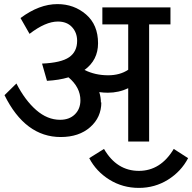

<svg xmlns="http://www.w3.org/2000/svg" viewBox="-20 -690 937 936"><path d="M472 -190 474 -191Q474 -118 419.5 -70Q365 -22 276 -22Q103 -22 2 -226L60 -283Q102 -201 156.5 -153.5Q211 -106 273 -106Q318 -106 345 -132.5Q372 -159 372 -201Q372 -264 314 -313Q267 -299 209 -296L185 -380Q278 -384 317 -411Q356 -438 356 -491Q356 -531 331 -558Q306 -585 262 -585Q202 -585 124 -525L80 -602Q171 -670 260 -670Q341 -670 399.5 -619.5Q458 -569 458 -479Q458 -397 392 -349Q444 -323 507 -323Q565 -323 605 -350V-571H479V-654H811V-571H707V0H605V-260Q559 -238 506 -238Q484 -238 464 -241Q472 -215 472 -190ZM827 36 897 81Q863 146 799 186Q735 226 657 226Q578 226 513.5 186Q449 146 415 81L487 36Q549 143 657 143Q763 143 827 36Z"/></svg>

Font: Martel Sans DemiBold
Style: Regular
Weight: 600
Designer: Dan Reynolds and Mathieu Réguer
Foundry: Dan Reynolds and Mathieu Réguer
Version: Version 1.001;PS 001.001;hotconv 1.0.70;makeotf.lib2.5.58329